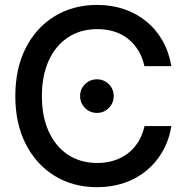

<svg xmlns="http://www.w3.org/2000/svg" viewBox="-20 -759 766 790"><path d="M379.9 11.2Q280.8 11.2 204.8 -35.4Q128.9 -82 85.9 -166.5Q43 -251 43 -363.3Q43 -476.6 85.7 -561Q128.4 -645.5 204.6 -692.1Q280.8 -738.8 379.9 -738.8Q439 -738.8 490.2 -721.4Q541.5 -704.1 582 -670.9Q622.6 -637.7 648.9 -591.3Q675.3 -544.9 685.1 -486.8H574.2Q566.4 -523.4 548.8 -551.8Q531.2 -580.1 506.1 -599.9Q481 -619.6 449 -629.4Q417 -639.2 380.9 -639.2Q311 -639.2 259.8 -605.2Q208.5 -571.3 180.4 -509.3Q152.3 -447.3 152.3 -363.3Q152.3 -279.8 180.4 -218Q208.5 -156.2 259.8 -122.3Q311 -88.4 380.9 -88.4Q417 -88.4 448.7 -98.4Q480.5 -108.4 505.9 -127.7Q531.2 -147 548.8 -175.3Q566.4 -203.6 574.7 -240.2H685.1Q675.8 -183.1 649.4 -136.7Q623 -90.3 582.8 -57.1Q542.5 -23.9 491 -6.3Q439.5 11.2 379.9 11.2ZM378.9 -294.4Q350.1 -294.4 329.8 -314.7Q309.6 -335 309.6 -363.8Q309.6 -392.6 329.8 -412.6Q350.1 -432.6 378.9 -432.6Q407.7 -432.6 427.7 -412.6Q447.8 -392.6 447.8 -363.8Q447.8 -335 427.7 -314.7Q407.7 -294.4 378.9 -294.4Z"/></svg>

Font: Inter 28pt Medium
Style: Regular
Weight: 500
Designer: Rasmus Andersson
Foundry: rsms
Version: Version 4.001;git-66647c0bb